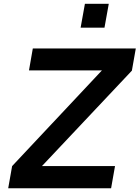

<svg xmlns="http://www.w3.org/2000/svg" viewBox="-20 -1010 748 1030"><path d="M563.5 -989.5 540.5 -861.5H412.5L435.5 -989.5ZM597 -119 576 0H24L45 -119L527 -632.5H135.5L156 -750H708.5L687.5 -631L205 -119Z"/></svg>

Font: Russisch Sans
Style: Bold Italic
Weight: 700
Italic angle: -10°
Designer: Michael Sharanda (font) & Cristiano Sobral (main changes)
Foundry: Michael Sharanda
Version: Version 2.00;September 8, 2020;FontCreator 13.0.0.2681 64-bi